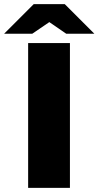

<svg xmlns="http://www.w3.org/2000/svg" viewBox="-75 -908 476 928"><path d="M61 0V-700H263V0ZM-55 -745 88 -888H238L191 -820L81 -745ZM245 -745 136 -820 88 -888H238L381 -745Z"/></svg>

Font: REM ExtraBold
Style: Regular
Weight: 800
Designer: Octavio Pardo
Foundry: Ashler Design
Version: Version 1.005;gftools[0.9.28]